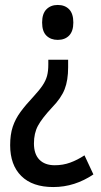

<svg xmlns="http://www.w3.org/2000/svg" viewBox="-20 -566 407 775"><path d="M255 -325V-294Q255 -242 241 -206Q227 -170 190 -132Q149 -88 133 -58Q117 -28 117 13Q117 56 139 78.5Q161 101 201 101Q234 101 263 90.5Q292 80 321 61L357 138Q320 163 279.5 176Q239 189 195 189Q111 189 66 144.5Q21 100 21 20Q21 -23 31.5 -54.5Q42 -86 63 -114.5Q84 -143 115 -176Q139 -202 152 -221.5Q165 -241 170 -260Q175 -279 175 -305V-325ZM276 -475Q276 -440 259 -422.5Q242 -405 213 -405Q185 -405 167.5 -422Q150 -439 150 -475Q150 -511 167.5 -528.5Q185 -546 213 -546Q242 -546 259 -528.5Q276 -511 276 -475Z"/></svg>

Font: Noto Sans Khmer Condensed Medium
Style: Regular
Weight: 500
Width: 3
Designer: Danh Hong and the Monotype Design Team
Foundry: Monotype Imaging Inc.
Version: Version 2.004; ttfautohint (v1.8.4.7-5d5b)